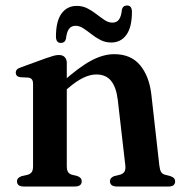

<svg xmlns="http://www.w3.org/2000/svg" viewBox="-20 -680 668 700"><path d="M223.5 -450.5V-74.5Q223.5 -60 228 -53Q232.5 -46 242 -43L262.5 -38Q278 -32 278 -19.5Q278 0 252.5 0H67Q54 0 48 -5Q42 -10 42 -18.5Q42 -25.5 46.2 -30.2Q50.5 -35 59.5 -38L81.5 -43Q91 -46 95.8 -52.8Q100.5 -59.5 100.5 -74V-373Q100.5 -385 96.5 -390.2Q92.5 -395.5 84 -397L54 -398.5Q45 -400 41.2 -404.2Q37.5 -408.5 37.5 -414.5Q37.5 -422 42 -426.8Q46.5 -431.5 59 -435.5L147 -467.5Q164 -473.5 174.8 -476.5Q185.5 -479.5 194.5 -479.5Q209 -479.5 216.2 -471.5Q223.5 -463.5 223.5 -450.5ZM208.5 -342 187.5 -363.5 208 -381.5Q269 -436 312.8 -459.2Q356.5 -482.5 396.5 -482.5Q457.5 -482.5 491 -442Q524.5 -401.5 532 -333.5L561 -76Q563 -60.5 567.2 -53.2Q571.5 -46 581.5 -43L601 -38Q610 -35 614.2 -30.2Q618.5 -25.5 618.5 -18.5Q618.5 -10 612.8 -5Q607 0 594 0H406.5Q381 0 381 -19.5Q381 -32 396.5 -38L417.5 -43Q428 -46 433.2 -53.5Q438.5 -61 437 -76L409.5 -315Q404 -361.5 385.2 -385Q366.5 -408.5 331 -408.5Q308.5 -408.5 283.2 -396.2Q258 -384 229.5 -359.5ZM385.5 -525Q364 -525 346.2 -534.2Q328.5 -543.5 313.2 -555.5Q298 -567.5 283.8 -576.8Q269.5 -586 255.5 -586Q239.5 -586 231.2 -574.2Q223 -562.5 220.5 -538.5Q216.5 -523.5 202 -523.5Q184 -523.5 184 -547Q184 -602.5 204.2 -630.5Q224.5 -658.5 260 -658.5Q281.5 -658.5 299.2 -649.2Q317 -640 332.2 -628Q347.5 -616 361.5 -606.8Q375.5 -597.5 390 -597.5Q406 -597.5 414.2 -609.5Q422.5 -621.5 424.5 -645.5Q428.5 -660 443.5 -660Q461 -660 461 -636.5Q461 -581 440.8 -553Q420.5 -525 385.5 -525Z"/></svg>

Font: Fraunces Medium
Style: Regular
Weight: 500
Version: Version 1.000;[b76b70a41]